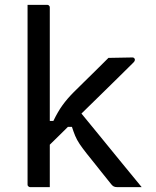

<svg xmlns="http://www.w3.org/2000/svg" viewBox="-20 -770 640 790"><path d="M184.9 0Q171 0 158.1 0Q145.1 0 132 0Q118.9 0 104.4 0Q101.4 0 98.9 -1.5Q96.4 -3 94.9 -5Q93.4 -7 93.4 -11Q93.4 -91 93.4 -171Q93.4 -251 93.4 -330.9Q93.4 -410.8 93.4 -490.8Q93.4 -570.8 93.4 -650.8Q93.4 -683.1 93.4 -708.7Q93.4 -734.3 93.4 -750Q109.1 -750 122.5 -750Q135.8 -750 148.5 -750Q161.3 -750 173.9 -750Q177.9 -750 179.9 -748.5Q181.9 -747 183.4 -745Q184.9 -743 184.9 -739Q184.9 -647 184.9 -554.5Q184.9 -462 184.9 -369.5Q184.9 -277 184.9 -184.5Q184.9 -92 184.9 0ZM463.2 0Q453.7 0 448.3 -2.7Q442.9 -5.4 438 -11.5Q434 -16.5 423.1 -30.1Q412.1 -43.7 397.6 -61.9Q383.1 -80.1 367 -100.4Q350.9 -120.6 336.6 -138.3Q318.7 -161 307.5 -177.7Q296.3 -194.5 289.3 -211.2Q282.4 -227.9 276 -247.9H241.2L297 -324.9Q341.9 -270.7 385.6 -216.8Q429.3 -163 473.3 -109.3Q517.3 -55.6 563 0Q546 0 531.4 0Q516.8 0 501 0Q485.2 0 463.2 0ZM168.4 -272.4H199.6Q209.1 -292.1 218.3 -307.8Q227.4 -323.6 237.2 -337.1Q247.1 -350.7 258.1 -363.6Q269.2 -376.5 283.1 -390.5Q300.4 -407.8 322.4 -429.3Q344.4 -450.8 370.8 -476.8Q397.2 -502.9 426.2 -531.8L524.4 -533.6Q528 -533.6 530.2 -532.3Q532.4 -531 533.7 -529Q535 -527 535 -523.4Q535 -521.6 533.7 -518.8Q532.4 -516 526.4 -510.1Q494.2 -478.1 463 -447.5Q431.9 -416.9 401.4 -387.1Q370.9 -357.4 341.5 -328.5Q312 -299.6 282.8 -271.1Q253.7 -242.5 225.4 -214.3Q197.2 -186.2 168.4 -158.5Z"/></svg>

Font: Recursive Sans Linear Light
Style: Regular
Weight: 300
Version: Version 1.085